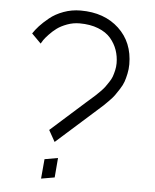

<svg xmlns="http://www.w3.org/2000/svg" viewBox="-52 -757 645 801"><g transform="rotate(5 271.0 -356.5)"><path d="M253.9 -712.9Q216.3 -712.9 182.4 -700.4Q148.4 -688 124.3 -668.2Q100.1 -648.4 85.4 -632.3Q70.8 -616.2 60.1 -600.1L99.1 -561Q102.1 -566.9 108.2 -575.9Q114.3 -585 128.7 -600.3Q143.1 -615.7 159.9 -628.2Q176.8 -640.6 201.9 -649.9Q227.1 -659.2 253.9 -659.2Q298.3 -659.2 332 -646Q365.7 -632.8 384.8 -610.4Q403.8 -587.9 412.8 -561.8Q421.9 -535.6 421.9 -506.8Q421.9 -491.7 418.5 -476.8Q415 -461.9 411.1 -450.7Q407.2 -439.5 397.9 -425.8Q388.7 -412.1 383.1 -404.3Q377.4 -396.5 364.5 -383.5Q351.6 -370.6 346.2 -365.7Q340.8 -360.8 326.2 -347.9Q311.5 -335 308.1 -332L166 -205.1L192.9 -157.2L340.8 -289.1Q343.8 -292 360.4 -306.6Q377 -321.3 383.3 -327.1Q389.6 -333 404.8 -348.4Q419.9 -363.8 427 -373.8Q434.1 -383.8 445.3 -401.1Q456.5 -418.5 461.7 -433.1Q466.8 -447.8 470.9 -467.3Q475.1 -486.8 475.1 -506.8Q475.1 -599.1 414.1 -656Q353 -712.9 253.9 -712.9ZM212.9 -91.8 157.2 -82 149.9 0 206.1 -9.8Z"/></g></svg>

Font: Comic Neue Angular
Style: Regular
Weight: 400
Designer: Craig Rozynski
Foundry: Craig Rozynski
Version: Version 2.003